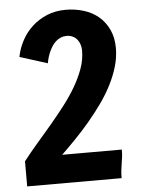

<svg xmlns="http://www.w3.org/2000/svg" viewBox="-53 -788 610 830"><g transform="rotate(-5 252.0 -373.0)"><path d="M46.4 -560.5Q53.7 -597.7 71.8 -631.3Q89.8 -665 117.7 -690.4Q145.5 -715.8 182.1 -731Q218.8 -746.1 262.7 -746.1Q304.2 -746.1 341.3 -734.6Q378.4 -723.1 405.8 -700Q433.1 -676.8 449.2 -642.3Q465.3 -607.9 465.3 -562.5Q465.3 -522.5 453.6 -482.7Q441.9 -442.9 421.9 -403.8Q401.9 -364.7 375 -327.1Q348.1 -289.6 318.1 -253.9Q288.1 -218.3 256.1 -185.3Q224.1 -152.3 193.8 -123H452.6Q452.6 -104.5 450.7 -89.8Q448.7 -75.2 446.5 -61.3Q444.3 -47.4 442.6 -32.7Q440.9 -18.1 440.9 0H31.2V-108.9Q59.1 -145 91.3 -182.1Q123.5 -219.2 155.3 -256.8Q187 -294.4 216.8 -333Q246.6 -371.6 269 -410.2Q291.5 -448.7 305.2 -487.3Q318.8 -525.9 318.8 -564.5Q318.8 -578.1 314.7 -590.8Q310.5 -603.5 303 -612.8Q295.4 -622.1 283.9 -627.7Q272.5 -633.3 257.8 -633.3Q243.7 -633.3 232.2 -628.4Q220.7 -623.5 211.7 -615.7Q202.6 -607.9 195.8 -597.9Q189 -587.9 184.1 -577.6Q171.9 -553.2 166.5 -522.5Z"/></g></svg>

Font: Francois One
Style: Regular
Weight: 400
Designer: Vernon Adams
Foundry: vernon adams
Version: Version 1.000